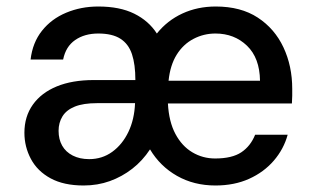

<svg xmlns="http://www.w3.org/2000/svg" viewBox="-20 -558 964 590"><path d="M237 12Q176 12 135.5 -10Q95 -32 75 -69.5Q55 -107 55 -150Q55 -200 81 -236.5Q107 -273 154.5 -292.5Q202 -312 268 -312H396Q396 -360 385.5 -391.5Q375 -423 350 -439Q325 -455 282 -455Q240 -455 211 -435Q182 -415 174 -375H74Q80 -427 109 -463.5Q138 -500 183.5 -519Q229 -538 282 -538Q348 -538 392.5 -516Q437 -494 462 -455Q494 -495 540.5 -516.5Q587 -538 643 -538Q720 -538 772 -504Q824 -470 851 -412.5Q878 -355 878 -285Q878 -275 878 -264Q878 -253 877 -240H496Q499 -184 519 -146.5Q539 -109 571 -90Q603 -71 641 -71Q693 -71 721.5 -90Q750 -109 764 -144H864Q852 -100 821.5 -64.5Q791 -29 745.5 -8.5Q700 12 642 12Q576 12 524 -17.5Q472 -47 441 -99Q418 -64 386.5 -39.5Q355 -15 317.5 -1.5Q280 12 237 12ZM254 -69Q294 -69 325 -91.5Q356 -114 374.5 -152.5Q393 -191 395 -241H278Q236 -241 210 -230.5Q184 -220 172 -200.5Q160 -181 160 -156Q160 -130 171 -110.5Q182 -91 203.5 -80Q225 -69 254 -69ZM498 -310H779Q778 -380 739 -417.5Q700 -455 642 -455Q606 -455 574.5 -438.5Q543 -422 523 -390Q503 -358 498 -310Z"/></svg>

Font: DM Sans 9pt Medium
Style: Regular
Weight: 500
Version: Version 4.004;gftools[0.9.30]